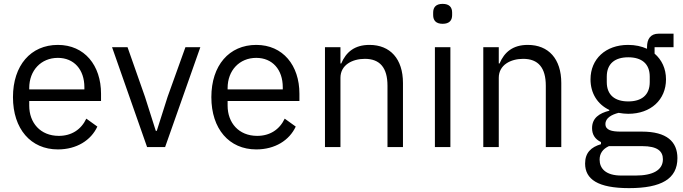

<svg xmlns="http://www.w3.org/2000/svg" viewBox="-20 -760 3528 992"><path d="M279 12C376 12 450 -35 483 -106L426 -147C399 -90 349 -58 284 -58C188 -58 131 -126 131 -214V-238H502V-276C502 -422 417 -528 279 -528C139 -528 47 -422 47 -258C47 -94 139 12 279 12ZM279 -461C362 -461 416 -401 416 -309V-298H131V-305C131 -396 192 -461 279 -461Z M833 0 1015 -516H938L846 -260L790 -84H785L729 -260L639 -516H559L740 0Z M1304 12C1401 12 1475 -35 1508 -106L1451 -147C1424 -90 1374 -58 1309 -58C1213 -58 1156 -126 1156 -214V-238H1527V-276C1527 -422 1442 -528 1304 -528C1164 -528 1072 -422 1072 -258C1072 -94 1164 12 1304 12ZM1304 -461C1387 -461 1441 -401 1441 -309V-298H1156V-305C1156 -396 1217 -461 1304 -461Z M1739 0V-358C1739 -425 1801 -456 1865 -456C1943 -456 1982 -410 1982 -317V0H2062V-331C2062 -456 1996 -528 1889 -528C1812 -528 1768 -491 1743 -432H1739V-516H1659V0Z M2267 -637C2302 -637 2316 -655 2316 -682V-695C2316 -722 2302 -740 2267 -740C2232 -740 2218 -722 2218 -695V-682C2218 -655 2232 -637 2267 -637ZM2227 0H2307V-516H2227Z M2557 0V-358C2557 -425 2619 -456 2683 -456C2761 -456 2800 -410 2800 -317V0H2880V-331C2880 -456 2814 -528 2707 -528C2630 -528 2586 -491 2561 -432H2557V-516H2477V0Z M3480 57C3480 -28 3425 -80 3297 -80H3187C3140 -80 3108 -88 3108 -119C3108 -151 3141 -168 3176 -177C3193 -174 3209 -172 3226 -172C3343 -172 3421 -245 3421 -350C3421 -406 3399 -451 3362 -483V-516H3460V-586H3383C3340 -586 3323 -557 3323 -517V-508C3294 -521 3262 -528 3225 -528C3109 -528 3031 -455 3031 -350C3031 -278 3067 -221 3128 -192V-188C3076 -175 3039 -150 3039 -98C3039 -65 3054 -41 3085 -26V-15C3034 0 3003 29 3003 85C3003 166 3069 212 3230 212C3397 212 3480 164 3480 57ZM3405 63C3405 119 3353 147 3264 147H3190C3109 147 3078 110 3078 65C3078 33 3094 10 3126 -5H3298C3378 -5 3405 22 3405 63ZM3226 -236C3158 -236 3115 -268 3115 -336V-364C3115 -432 3158 -464 3226 -464C3294 -464 3337 -432 3337 -364V-336C3337 -268 3294 -236 3226 -236Z"/></svg>

Font: IBMKR
Style: Regular
Weight: 400
Designer: Mike Abbink; Paul van der Laan; Pieter van Rosmalen; Wujin Sim; Chorong Kim; Dohee Lee;
Foundry: Sandoll Inc.
Version: Version 1.002